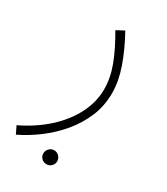

<svg xmlns="http://www.w3.org/2000/svg" viewBox="-166 -401 645 742"><g transform="rotate(30 156.5 -30.0)"><path d="M5 230 -11 197Q56 165 106.5 119.5Q157 74 185 19.5Q213 -35 213 -92Q213 -143 193 -196Q173 -249 136 -312L170 -330Q206 -265 226.5 -206Q247 -147 247 -95Q247 -37 226 12.5Q205 62 170 103.5Q135 145 92 177Q49 209 5 230ZM164 270Q151 270 142 261Q133 252 133 240Q133 227 142 217.5Q151 208 164 208Q177 208 186 217.5Q195 227 195 240Q195 252 186 261Q177 270 164 270Z"/></g></svg>

Font: Noto Sans Arabic UI SmCn XLt
Style: Regular
Weight: 200
Width: 4
Designer: Monotype Design Team, Nadine Chahine and Nizar Qandah
Foundry: Monotype Imaging Inc.
Version: Version 2.010; ttfautohint (v1.8.4.7-5d5b)